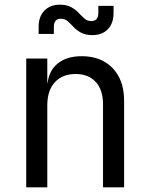

<svg xmlns="http://www.w3.org/2000/svg" viewBox="-20 -800 640 820"><path d="M92 0V-550H182V-445H183Q190 -500 228 -530Q266 -560 329 -560Q412 -560 461 -509Q510 -458 510 -370V0H420V-354Q420 -417 388.5 -450.5Q357 -484 303 -484Q247 -484 214.5 -449Q182 -414 182 -350V0ZM375 -650Q345 -650 326 -660.5Q307 -671 294 -685Q281 -699 269 -709.5Q257 -720 240 -720Q210 -720 210 -685V-655H145V-685Q145 -730 170 -755Q195 -780 235 -780Q265 -780 284 -769.5Q303 -759 316 -745Q329 -731 341 -720.5Q353 -710 370 -710Q400 -710 400 -745V-775H465V-745Q465 -700 440.5 -675Q416 -650 375 -650Z"/></svg>

Font: JetBrains Mono NL
Style: Regular
Weight: 400
Monospace: yes
Designer: Philipp Nurullin, Konstantin Bulenkov
Foundry: JetBrains
Version: Version 2.305; ttfautohint (v1.8.4.7-5d5b)